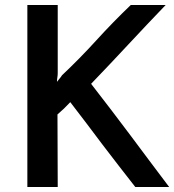

<svg xmlns="http://www.w3.org/2000/svg" viewBox="-20 -745 694 765"><path d="M519 0Q484 -45 452 -86Q420 -127 389 -168Q358 -209 326.5 -251Q295 -293 260 -338Q247 -324 235 -312.5Q223 -301 209 -289Q209 -212 209.5 -144.5Q210 -77 210 0H89V-725H210V-454Q210 -445 208.5 -436.5Q207 -428 207 -419Q212 -426 217 -431.5Q222 -437 227 -445Q298 -512 364 -584.5Q430 -657 501 -725H640Q565 -647 491.5 -568Q418 -489 343 -411Q385 -357 423.5 -306.5Q462 -256 499.5 -206Q537 -156 575 -105Q613 -54 654 0Z"/></svg>

Font: JosefinSans
Style: SemiBold
Weight: 600
Designer: Santiago Orozco
Foundry: Typemade
Version: Version 1.0 ; ttfautohint (v1.3)